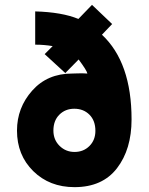

<svg xmlns="http://www.w3.org/2000/svg" viewBox="-20 -759 612 791"><path d="M287 12Q184 12 117 -54Q50 -120 50 -221Q50 -315 112.5 -385.5Q175 -456 277 -456Q283 -456 295 -456.5Q307 -457 318 -457Q329 -457 340 -456Q338 -468 304 -514L249 -458L164 -536L197 -569Q162 -575 125 -575V-712Q235 -709 303 -681L359 -739L442 -660L400 -616Q522 -502 522 -267Q522 -144 462 -66Q402 12 287 12ZM287 -133Q324 -133 348.5 -157.5Q373 -182 373 -220Q373 -262 348.5 -286.5Q324 -311 286 -311Q249 -311 224.5 -286.5Q200 -262 200 -221Q200 -183 225.5 -158Q251 -133 287 -133Z"/></svg>

Font: Overpass Heavy
Style: Regular
Weight: 900
Designer: Delve Withrington, Thomas Jockin
Foundry: Delve Fonts
Version: Version 3.000;DELV;Overpass